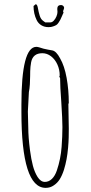

<svg xmlns="http://www.w3.org/2000/svg" viewBox="-20 -889 440 928"><path d="M157.2 -792Q165 -775.9 179.9 -766.8Q194.8 -757.8 214.8 -757.8Q227.5 -757.8 236.3 -761.2Q246.6 -764.6 252.2 -768.1Q257.8 -771.5 263.2 -779.8Q268.6 -787.6 271.7 -793.9Q274.9 -800.3 279.3 -810.5Q282.2 -817.9 284.2 -821.8Q286.1 -825.7 287.1 -827.6L284.7 -835L287.6 -842.3Q290 -848.6 290 -850.6Q290 -856.4 285.4 -860.6Q280.8 -864.7 274.9 -864.7Q256.8 -864.7 256.8 -845.7Q256.8 -841.8 257.3 -838.9Q257.8 -835.4 257.8 -831.5Q257.8 -821.8 252.9 -809.8Q248 -797.9 240 -789.3Q231.9 -780.8 223.6 -780.8H198.7L188 -788.6Q177.2 -796.4 171.9 -813.2Q166.5 -830.1 162.6 -853Q159.7 -867.7 152.8 -868.7L142.1 -859.9Q142.1 -822.8 157.2 -792ZM240.2 6.8Q257.3 -4.4 268.8 -22.7Q280.3 -41 289.1 -68.4Q296.9 -93.8 301.5 -118.4Q306.2 -143.1 309.1 -175.3Q311.5 -202.6 312 -224.4Q312.5 -246.1 312.5 -267.1L311.5 -326.7L310.5 -386.2L312.5 -391.1Q312.5 -454.6 302 -512.7Q291.5 -570.8 270.5 -606.9Q252 -642.1 232.4 -645.5Q230.5 -646 210.4 -649.4Q190.4 -652.8 169.4 -660.2Q160.6 -662.6 155.8 -662.6Q83.5 -662.6 83.5 -383.8V-349.1Q83.5 19 200.7 19Q223.1 19 240.2 6.8ZM115.7 -310.5 114.7 -350.1Q114.7 -361.8 117.2 -397Q119.6 -432.1 119.6 -443.8Q123 -459.5 124.3 -481.7Q125.5 -503.9 125.7 -522Q126 -540 126 -544.9Q126.5 -566.4 130.4 -587.9Q138.7 -631.8 184.6 -631.8Q207.5 -631.8 226.8 -616.9Q246.1 -602.1 257.3 -577.4Q268.6 -552.7 268.6 -523.9L266.6 -519L270.5 -511.2Q270.5 -471.7 276.4 -393.1Q281.7 -311 281.7 -274.9Q281.7 -230.5 277.8 -179.2Q273.4 -120.1 254.9 -65.4Q246.1 -39.1 231 -24.4Q215.8 -9.8 196.8 -9.8Q176.8 -9.8 161.6 -33.7Q147.5 -56.2 139.2 -87.2Q130.9 -118.2 125 -162.6Q116.7 -227.1 116.7 -271Z"/></svg>

Font: Amatica SC
Style: Regular
Weight: 400
Version: Version 2.000